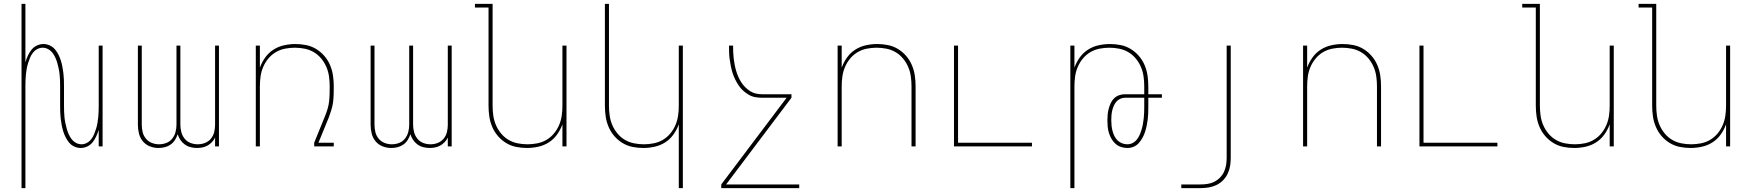

<svg xmlns="http://www.w3.org/2000/svg" viewBox="-20 -755 9040 990"><path d="M91 215V-735H111V-434Q116 -451 123.5 -467.5Q131 -484 142 -498Q153 -512 169.5 -520Q186 -528 204 -528Q220 -528 236 -521Q252 -514 263 -501Q274 -488 281.5 -473Q289 -458 294 -442Q299 -426 302 -409.5Q305 -393 307 -376.5Q309 -360 309.5 -343.5Q310 -327 310 -310V-210Q310 -195 310.5 -180Q311 -165 312.5 -150Q314 -135 317 -120.5Q320 -106 324 -91.5Q328 -77 334 -63.5Q340 -50 349 -38Q358 -26 371.5 -18.5Q385 -11 400 -11Q415 -11 428.5 -18.5Q442 -26 451 -38Q460 -50 465.5 -63.5Q471 -77 475.5 -91.5Q480 -106 482.5 -120.5Q485 -135 486.5 -150Q488 -165 488.5 -180Q489 -195 489 -210V-520H509V0H489V-86Q484 -69 476.5 -52.5Q469 -36 458 -22Q447 -8 430.5 0Q414 8 396 8Q380 8 364 1Q348 -6 337 -19Q326 -32 318.5 -47Q311 -62 306 -78Q301 -94 298 -110.5Q295 -127 293 -143.5Q291 -160 290.5 -176.5Q290 -193 290 -210V-310Q290 -325 289.5 -340Q289 -355 287.5 -370Q286 -385 283 -399.5Q280 -414 276 -428.5Q272 -443 266 -456.5Q260 -470 251 -482Q242 -494 228.5 -501.5Q215 -509 200 -509Q185 -509 171.5 -501.5Q158 -494 149 -482Q140 -470 134.5 -456.5Q129 -443 124.5 -428.5Q120 -414 117.5 -399.5Q115 -385 113.5 -370Q112 -355 111.5 -340Q111 -325 111 -310V215Z M797 8Q774 8 752.5 -0.5Q731 -9 716.5 -26.5Q702 -44 696.5 -66.5Q691 -89 691 -112V-520H711V-112Q711 -93 715.5 -74Q720 -55 732.5 -40Q745 -25 763 -18Q781 -11 800 -11Q820 -11 838 -18Q856 -25 868 -40Q880 -55 885 -74Q890 -93 890 -112V-520H910V-112Q910 -93 915 -74Q920 -55 932 -40Q944 -25 962 -18Q980 -11 1000 -11Q1019 -11 1037 -18Q1055 -25 1067.5 -40Q1080 -55 1084.5 -74Q1089 -93 1089 -112V-520H1109V0H1089V-46Q1083 -33 1073 -22.5Q1063 -12 1051 -5Q1039 2 1024.5 5Q1010 8 996 8Q980 8 963.5 4Q947 0 933.5 -9.5Q920 -19 910.5 -33Q901 -47 896 -63Q891 -47 882 -33Q873 -19 859.5 -9.5Q846 0 830 4Q814 8 797 8Z M1299 0V-520H1320V-406Q1330 -434 1347.5 -458.5Q1365 -483 1390 -499Q1415 -515 1444.5 -521.5Q1474 -528 1503 -528Q1531 -528 1558.5 -522.5Q1586 -517 1610 -502.5Q1634 -488 1652.5 -466.5Q1671 -445 1682 -419Q1693 -393 1697 -365.5Q1701 -338 1701 -310Q1701 -290 1700.5 -269.5Q1700 -249 1697.5 -229Q1695 -209 1689 -189.5Q1683 -170 1676 -151L1622 -19H1701V0H1600V-19L1657 -159Q1664 -176 1669.5 -195Q1675 -214 1677 -233Q1679 -252 1679.5 -271.5Q1680 -291 1680 -310Q1680 -335 1676.5 -360.5Q1673 -386 1663 -409.5Q1653 -433 1636.5 -453Q1620 -473 1598 -486Q1576 -499 1550.5 -504Q1525 -509 1500 -509Q1475 -509 1449.5 -504Q1424 -499 1402 -486Q1380 -473 1363.5 -453Q1347 -433 1337 -409.5Q1327 -386 1323.5 -360.5Q1320 -335 1320 -310V0Z M1997 8Q1974 8 1952.5 -0.5Q1931 -9 1916.5 -26.5Q1902 -44 1896.5 -66.5Q1891 -89 1891 -112V-520H1911V-112Q1911 -93 1915.5 -74Q1920 -55 1932.5 -40Q1945 -25 1963 -18Q1981 -11 2000 -11Q2020 -11 2038 -18Q2056 -25 2068 -40Q2080 -55 2085 -74Q2090 -93 2090 -112V-520H2110V-112Q2110 -93 2115 -74Q2120 -55 2132 -40Q2144 -25 2162 -18Q2180 -11 2200 -11Q2219 -11 2237 -18Q2255 -25 2267.5 -40Q2280 -55 2284.5 -74Q2289 -93 2289 -112V-520H2309V0H2289V-46Q2283 -33 2273 -22.5Q2263 -12 2251 -5Q2239 2 2224.5 5Q2210 8 2196 8Q2180 8 2163.5 4Q2147 0 2133.5 -9.5Q2120 -19 2110.5 -33Q2101 -47 2096 -63Q2091 -47 2082 -33Q2073 -19 2059.5 -9.5Q2046 0 2030 4Q2014 8 1997 8Z M2697 8Q2669 8 2641.5 2.5Q2614 -3 2590 -17.5Q2566 -32 2547.5 -53.5Q2529 -75 2518 -101Q2507 -127 2503 -154.5Q2499 -182 2499 -210V-716H2429V-735H2520V-210Q2520 -185 2523.5 -159.5Q2527 -134 2537 -110.5Q2547 -87 2563.5 -67Q2580 -47 2602 -34Q2624 -21 2649.5 -16Q2675 -11 2700 -11Q2725 -11 2750.5 -16Q2776 -21 2798 -34Q2820 -47 2836.5 -67Q2853 -87 2863 -110.5Q2873 -134 2876.5 -159.5Q2880 -185 2880 -210V-520H2901V0H2880V-114Q2870 -86 2852.5 -61.5Q2835 -37 2810 -21Q2785 -5 2755.5 1.5Q2726 8 2697 8Z M3480 215V-114Q3470 -86 3452.5 -61.5Q3435 -37 3410 -21Q3385 -5 3355.5 1.5Q3326 8 3297 8Q3269 8 3241.5 2.5Q3214 -3 3190 -17.5Q3166 -32 3147.5 -53.5Q3129 -75 3118 -101Q3107 -127 3103 -154.5Q3099 -182 3099 -210V-735H3120V-210Q3120 -185 3123.5 -159.5Q3127 -134 3137 -110.5Q3147 -87 3163.5 -67Q3180 -47 3202 -34Q3224 -21 3249.5 -16Q3275 -11 3300 -11Q3325 -11 3350.5 -16Q3376 -21 3398 -34Q3420 -47 3436.5 -67Q3453 -87 3463 -110.5Q3473 -134 3476.5 -159.5Q3480 -185 3480 -210V-520H3501V215Z M4101 215H3699V196L4036 -251H3910Q3892 -251 3874.5 -254Q3857 -257 3841.5 -266Q3826 -275 3812.5 -287Q3799 -299 3789 -314Q3779 -329 3771 -345Q3763 -361 3757.5 -378.5Q3752 -396 3748.5 -413.5Q3745 -431 3742.5 -448.5Q3740 -466 3739.5 -484Q3739 -502 3739 -520H3760Q3760 -504 3760.5 -487.5Q3761 -471 3763 -454.5Q3765 -438 3768 -422Q3771 -406 3775.5 -390.5Q3780 -375 3786.5 -360Q3793 -345 3802 -331Q3811 -317 3822.5 -305.5Q3834 -294 3848 -285Q3862 -276 3878 -272.5Q3894 -269 3910 -269H4061V-251L3724 196H4101Z M4299 0V-520H4320V-406Q4330 -434 4347.5 -458.5Q4365 -483 4390 -499Q4415 -515 4444.5 -521.5Q4474 -528 4503 -528Q4531 -528 4558.5 -522.5Q4586 -517 4610 -502.5Q4634 -488 4652.5 -466.5Q4671 -445 4682 -419Q4693 -393 4697 -365.5Q4701 -338 4701 -310V0H4680V-310Q4680 -335 4676.5 -360.5Q4673 -386 4663 -409.5Q4653 -433 4636.5 -453Q4620 -473 4598 -486Q4576 -499 4550.5 -504Q4525 -509 4500 -509Q4475 -509 4449.5 -504Q4424 -499 4402 -486Q4380 -473 4363.5 -453Q4347 -433 4337 -409.5Q4327 -386 4323.5 -360.5Q4320 -335 4320 -310V0Z M4899 0V-520H4920V-19H5301V0Z M5499 215V-520H5520V-406Q5530 -434 5547.5 -458.5Q5565 -483 5590 -499Q5615 -515 5644.5 -521.5Q5674 -528 5703 -528Q5731 -528 5758.5 -522.5Q5786 -517 5810 -502.5Q5834 -488 5852.5 -466.5Q5871 -445 5882 -419Q5893 -393 5897 -365.5Q5901 -338 5901 -310V-269H5971V-251H5901V-205Q5901 -188 5900.5 -171.5Q5900 -155 5898 -139Q5896 -123 5892.5 -106.5Q5889 -90 5884 -74.5Q5879 -59 5871 -44.5Q5863 -30 5852 -17.5Q5841 -5 5825.5 1.5Q5810 8 5794 8Q5777 8 5761 3Q5745 -2 5732.5 -13Q5720 -24 5711.5 -38.5Q5703 -53 5698 -69Q5693 -85 5691.5 -101.5Q5690 -118 5690 -135Q5690 -150 5691.5 -165.5Q5693 -181 5697 -195.5Q5701 -210 5707.5 -224Q5714 -238 5725 -248.5Q5736 -259 5750.5 -264Q5765 -269 5780 -269H5880V-310Q5880 -335 5876.5 -360.5Q5873 -386 5863 -409.5Q5853 -433 5836.5 -453Q5820 -473 5798 -486Q5776 -499 5750.5 -504Q5725 -509 5700 -509Q5675 -509 5649.5 -504Q5624 -499 5602 -486Q5580 -473 5563.5 -453Q5547 -433 5537 -409.5Q5527 -386 5523.5 -360.5Q5520 -335 5520 -310V215ZM5793 -11Q5808 -11 5821 -18Q5834 -25 5843 -37Q5852 -49 5857.5 -62Q5863 -75 5867 -89Q5871 -103 5873.5 -117.5Q5876 -132 5877.5 -146.5Q5879 -161 5879.5 -175.5Q5880 -190 5880 -205V-251H5780Q5768 -251 5756 -245.5Q5744 -240 5736 -230.5Q5728 -221 5723 -209.5Q5718 -198 5715 -185.5Q5712 -173 5711 -160.5Q5710 -148 5710 -135Q5710 -121 5711.5 -107Q5713 -93 5716.5 -79.5Q5720 -66 5726.5 -53Q5733 -40 5743 -30.5Q5753 -21 5766 -16Q5779 -11 5793 -11Z M6071 215V196H6171Q6190 196 6208 193Q6226 190 6242 182Q6258 174 6271 160.5Q6284 147 6291.5 130.5Q6299 114 6302 96Q6305 78 6305 60V-520H6326V60Q6326 81 6322.5 101.5Q6319 122 6310 141Q6301 160 6286 175Q6271 190 6252 199Q6233 208 6212.5 211.5Q6192 215 6171 215Z M6699 0V-520H6720V-406Q6730 -434 6747.5 -458.5Q6765 -483 6790 -499Q6815 -515 6844.5 -521.5Q6874 -528 6903 -528Q6931 -528 6958.5 -522.5Q6986 -517 7010 -502.5Q7034 -488 7052.5 -466.5Q7071 -445 7082 -419Q7093 -393 7097 -365.5Q7101 -338 7101 -310V0H7080V-310Q7080 -335 7076.5 -360.5Q7073 -386 7063 -409.5Q7053 -433 7036.5 -453Q7020 -473 6998 -486Q6976 -499 6950.5 -504Q6925 -509 6900 -509Q6875 -509 6849.5 -504Q6824 -499 6802 -486Q6780 -473 6763.5 -453Q6747 -433 6737 -409.5Q6727 -386 6723.5 -360.5Q6720 -335 6720 -310V0Z M7299 0V-520H7320V-19H7701V0Z M8097 8Q8069 8 8041.5 2.5Q8014 -3 7990 -17.5Q7966 -32 7947.5 -53.5Q7929 -75 7918 -101Q7907 -127 7903 -154.5Q7899 -182 7899 -210V-716H7829V-735H7920V-210Q7920 -185 7923.5 -159.5Q7927 -134 7937 -110.5Q7947 -87 7963.5 -67Q7980 -47 8002 -34Q8024 -21 8049.5 -16Q8075 -11 8100 -11Q8125 -11 8150.5 -16Q8176 -21 8198 -34Q8220 -47 8236.5 -67Q8253 -87 8263 -110.5Q8273 -134 8276.5 -159.5Q8280 -185 8280 -210V-520H8301V0H8280V-114Q8270 -86 8252.5 -61.5Q8235 -37 8210 -21Q8185 -5 8155.5 1.5Q8126 8 8097 8Z M8697 8Q8669 8 8641.5 2.5Q8614 -3 8590 -17.5Q8566 -32 8547.5 -53.5Q8529 -75 8518 -101Q8507 -127 8503 -154.5Q8499 -182 8499 -210V-716H8429V-735H8520V-210Q8520 -185 8523.5 -159.5Q8527 -134 8537 -110.5Q8547 -87 8563.5 -67Q8580 -47 8602 -34Q8624 -21 8649.5 -16Q8675 -11 8700 -11Q8725 -11 8750.5 -16Q8776 -21 8798 -34Q8820 -47 8836.5 -67Q8853 -87 8863 -110.5Q8873 -134 8876.5 -159.5Q8880 -185 8880 -210V-520H8901V0H8880V-114Q8870 -86 8852.5 -61.5Q8835 -37 8810 -21Q8785 -5 8755.5 1.5Q8726 8 8697 8Z"/></svg>

Font: Iosevka Thin Extended
Style: Regular
Weight: 100
Width: 7
Monospace: yes
Designer: Belleve Invis
Foundry: Belleve Invis
Version: Version 32.5.0; ttfautohint (v1.8.4)